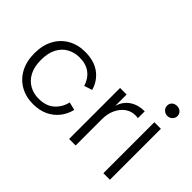

<svg xmlns="http://www.w3.org/2000/svg" viewBox="-120 -1101 1454 1454"><g transform="rotate(45 607.0 -374.0)"><path d="M313 7Q236 7 176 -27Q116 -61 82 -124Q48 -187 48 -273Q48 -360 82 -422.5Q116 -485 176 -519Q236 -553 313 -553Q357 -553 395.5 -543Q434 -533 465 -512Q496 -491 519 -459.5Q542 -428 554 -386L490 -365Q471 -426 426.5 -459.5Q382 -493 313 -493Q260 -493 215.5 -469Q171 -445 145 -396Q119 -347 119 -273Q119 -199 145 -150Q171 -101 215.5 -76.5Q260 -52 313 -52Q393 -52 439.5 -93.5Q486 -135 501 -199L565 -183Q551 -126 517 -83.5Q483 -41 431.5 -17Q380 7 313 7Z M693 0V-546H763V0ZM731 -283 763 -424Q781 -486 830 -519.5Q879 -553 950 -553V-479Q943 -481 935.5 -481.5Q928 -482 921 -482Q876 -482 840.5 -456Q805 -430 784 -385Q763 -340 763 -283Z M1060 0V-546H1130V0ZM1095 -649Q1073 -649 1056 -664.5Q1039 -680 1039 -703Q1039 -726 1054.5 -740.5Q1070 -755 1095 -755Q1118 -755 1134.5 -740.5Q1151 -726 1151 -703Q1151 -680 1134.5 -664.5Q1118 -649 1095 -649Z"/></g></svg>

Font: Parkinsans Light Light
Style: Regular
Weight: 300
Version: Version 1.000